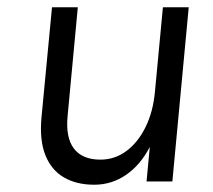

<svg xmlns="http://www.w3.org/2000/svg" viewBox="-20 -499 585 528"><path d="M239 9Q190.5 9 156 -11Q121.5 -31 105 -71.8Q88.5 -112.5 94 -175L123 -479H194L166 -181Q160 -121 183.2 -90.5Q206.5 -60 256 -60Q296 -60 328 -84Q360 -108 380.5 -150Q401 -192 406 -246L428 -479H499L454 0H383L392 -95Q366 -45 326.5 -18Q287 9 239 9Z"/></svg>

Font: Karla
Style: Italic
Weight: 400
Italic angle: -8°
Designer: Jonathan Pinhorn
Version: Version 2.004;gftools[0.9.33]